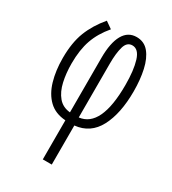

<svg xmlns="http://www.w3.org/2000/svg" viewBox="-190 -643 879 983"><g transform="rotate(30 250.0 -151.5)"><path d="M221 9Q160 5 122.5 -31Q85 -67 67.5 -127Q50 -187 50 -261Q50 -352 75 -416Q100 -480 150 -539L190 -511Q144 -457 123.5 -398.5Q103 -340 103 -260Q103 -202 114 -153Q125 -104 151 -73Q177 -42 221 -38V-360Q221 -449 247.5 -496Q274 -543 325 -543Q370 -543 397.5 -509.5Q425 -476 437.5 -419.5Q450 -363 450 -294Q450 -163 407 -81.5Q364 0 274 9V240H221ZM273 -38Q397 -52 397 -301Q397 -388 380.5 -441.5Q364 -495 327 -495Q295 -495 284 -456Q273 -417 273 -357Z"/></g></svg>

Font: Noto Sans Mono ExtraCondensed Light
Style: Regular
Weight: 300
Width: 2
Designer: Monotype Design Team
Foundry: Monotype Imaging Inc.
Version: Version 2.014; ttfautohint (v1.8.4.7-5d5b)